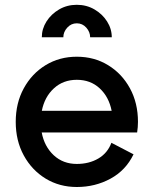

<svg xmlns="http://www.w3.org/2000/svg" viewBox="-20 -749 624 780"><path d="M432.6 -168.9 522.5 -122.1Q491.2 -57.1 429 -23.2Q366.7 10.7 292 10.7Q221.7 10.7 165.5 -23.4Q109.4 -57.6 76.7 -117.4Q43.9 -177.2 43.9 -253.9Q43.9 -330.6 76.7 -390.4Q109.4 -450.2 165.5 -484.4Q221.7 -518.6 292 -518.6Q362.8 -518.6 418.9 -484.4Q475.1 -450.2 507.8 -390.4Q540.5 -330.6 540.5 -253.9Q540.5 -243.2 539.6 -232.2Q538.6 -221.2 537.1 -210.9H149.4Q160.2 -153.8 198.2 -118.4Q236.3 -83 292 -83Q341.8 -83 379.4 -105Q417 -127 432.6 -168.9ZM292 -424.8Q236.8 -424.8 199 -390.1Q161.1 -355.5 149.9 -298.8H433.6Q422.4 -355.5 385 -390.1Q347.7 -424.8 292 -424.8ZM292 -729.5Q331.5 -729.5 363.8 -710.7Q396 -691.9 415 -661.9Q434.1 -631.8 434.1 -597.7H346.2Q346.2 -619.1 330.6 -636.7Q314.9 -654.3 292 -654.3Q269 -654.3 253.2 -636.7Q237.3 -619.1 237.3 -597.7H149.9Q149.9 -631.8 168.9 -661.9Q188 -691.9 220.2 -710.7Q252.4 -729.5 292 -729.5Z"/></svg>

Font: Giphurs Medium
Style: Regular
Weight: 500
Version: Version 0.920; ttfautohint (v1.8.4.7-5d5b)